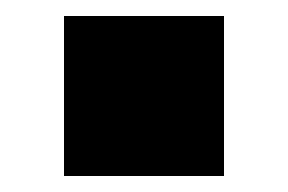

<svg xmlns="http://www.w3.org/2000/svg" viewBox="-20 -410 360 240"><path d="M60 -390H260V-190H60Z"/></svg>

Font: Enso Black
Style: Regular
Weight: 900
Designer: Coji Morishita
Foundry: UNDERFOREST DESIGN
Version: Version 1.000